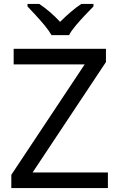

<svg xmlns="http://www.w3.org/2000/svg" viewBox="-20 -964 612 984"><path d="M533 0H38V-68L414 -634H50V-714H523V-646L147 -80H533ZM244 -784Q231 -807 209 -833.5Q187 -860 163 -886Q139 -912 121 -931V-944H181Q207 -927 235 -903Q263 -879 288 -852Q315 -879 343 -903Q371 -927 397 -944H459V-931Q440 -912 415.5 -886Q391 -860 368.5 -833.5Q346 -807 334 -784Z"/></svg>

Font: Noto Sans Kawi
Style: Regular
Weight: 400
Designer: Fadhl Haqq
Version: Version 1.000